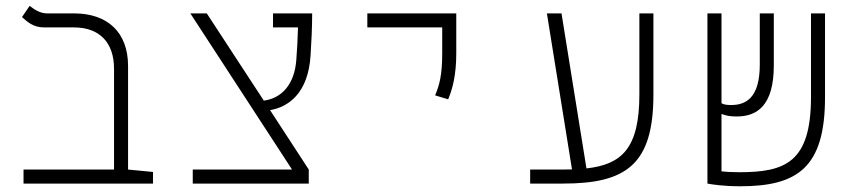

<svg xmlns="http://www.w3.org/2000/svg" viewBox="-20 -632 2970 661"><path d="M506.8 -40 420.9 -48.3V-404.8C420.9 -520 351.1 -585.9 234.9 -585.9H141.6C117.2 -585.9 96.7 -600.6 82 -611.8L55.7 -573.2C72.8 -558.1 93.8 -537.6 131.3 -537.6H234.9C321.3 -537.6 372.6 -486.8 372.6 -395V-48.3H61V0H506.8Z M643.6 0H1043V-48.3L909.7 -252.9C969.7 -262.7 1041.5 -308.1 1049.3 -442.9C1051.8 -483.9 1054.7 -534.2 1054.7 -585.9H919.9V-537.6H1005.9C1004.9 -499.5 1002.9 -460.4 1000 -424.3C993.7 -343.8 951.7 -293.9 888.2 -285.6L691.9 -585.9H635.3L985.4 -48.3H643.6Z M1522.9 -290C1537.6 -325.2 1550.8 -373 1550.8 -448.2V-585.9H1244.6V-537.6H1502.4V-448.2C1502.4 -373 1492.7 -338.9 1478 -303.7Z M1805.2 0H1918C2134.8 0 2229.5 -64.5 2229.5 -306.2V-585.9H2181.2V-307.1C2181.2 -121.1 2120.6 -65.9 1999 -52.2L1913.1 -585.9H1862.8L1949.2 -48.8C1938.5 -48.3 1926.8 -48.3 1915 -48.3H1805.2Z M2528.3 9.3C2725.6 9.3 2820.3 -55.2 2820.3 -296.9V-585.9H2772V-297.9C2772 -73.2 2683.6 -39.1 2525.4 -39.1C2498 -39.1 2478 -40.5 2463.9 -42V-239.7C2481.4 -233.4 2493.2 -231 2516.6 -231C2586.4 -231 2644 -268.6 2644 -406.7V-585.9H2595.7V-409.2C2595.7 -293.5 2546.4 -270.5 2497.6 -270.5C2482.4 -270.5 2474.1 -271.5 2463.9 -276.4V-585.9H2415.5V0C2430.7 2.9 2470.7 9.3 2528.3 9.3Z"/></svg>

Font: Cascadia Mono PL ExtraLight
Style: Regular
Weight: 200
Monospace: yes
Designer: Aaron Bell
Foundry: Saja Typeworks
Version: Version 2404.023